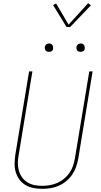

<svg xmlns="http://www.w3.org/2000/svg" viewBox="-20 -1187 640 1215"><path d="M246 8Q218 8 190.5 2.5Q163 -3 140.5 -16.5Q118 -30 102.5 -51.5Q87 -73 79.5 -98.5Q72 -124 72.5 -152Q73 -180 77 -208L164 -735H185L98 -205Q93 -180 93 -155Q93 -130 99.5 -107Q106 -84 119.5 -65Q133 -46 153 -33.5Q173 -21 197 -16Q221 -11 246 -11Q270 -11 294 -15Q318 -19 341.5 -29Q365 -39 385 -55.5Q405 -72 419.5 -93Q434 -114 442 -137.5Q450 -161 454 -185L545 -735H566L475 -182Q470 -155 461 -129.5Q452 -104 436 -81Q420 -58 398 -40Q376 -22 350.5 -11Q325 0 298.5 4Q272 8 246 8ZM490 -859Q484 -859 478 -861Q472 -863 468.5 -868Q465 -873 464 -879Q463 -885 464 -891Q465 -896 467.5 -900Q470 -904 473.5 -906.5Q477 -909 481.5 -910.5Q486 -912 490 -912Q497 -912 502.5 -909.5Q508 -907 511.5 -902Q515 -897 516 -891Q517 -885 516 -879Q516 -874 513.5 -870Q511 -866 507 -863.5Q503 -861 499 -860Q495 -859 490 -859ZM290 -859Q284 -859 278 -861Q272 -863 268.5 -868Q265 -873 264 -879Q263 -885 264 -891Q265 -896 267.5 -900Q270 -904 273.5 -906.5Q277 -909 281.5 -910.5Q286 -912 290 -912Q297 -912 302.5 -909.5Q308 -907 311.5 -902Q315 -897 316 -891Q317 -885 316 -879Q316 -874 313.5 -870Q311 -866 307 -863.5Q303 -861 299 -860Q295 -859 290 -859ZM401 -1016 316 -1155 335 -1165 414 -1031 538 -1167 555 -1153 424 -1016Z"/></svg>

Font: Iosevka Curly ThExObl
Style: Regular
Weight: 100
Width: 7
Italic angle: -9°
Monospace: yes
Designer: Belleve Invis
Foundry: Belleve Invis
Version: Version 11.1.0; ttfautohint (v1.8.3)